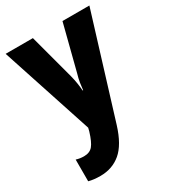

<svg xmlns="http://www.w3.org/2000/svg" viewBox="-191 -649 884 989"><g transform="rotate(-30 251.0 -154.5)"><path d="M2 -549H164L236 -280Q248 -233 251 -187H254Q256 -209 259.5 -230.5Q263 -252 271 -279L340 -549H500L314 55Q283 155 232.5 197.5Q182 240 111 240Q91 240 74 238Q57 236 42 232V103Q64 110 88 110Q123 110 141 88Q159 66 175 13L180 -7Z"/></g></svg>

Font: Noto Sans Gujarati UI Condensed ExtraBold
Style: Regular
Weight: 800
Width: 3
Designer: Jelle Bosma - Monotype Design Team, Universal Thirst
Foundry: Monotype Imaging Inc.
Version: Version 2.106; ttfautohint (v1.8.4.7-5d5b)